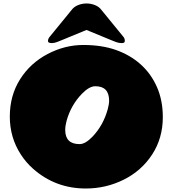

<svg xmlns="http://www.w3.org/2000/svg" viewBox="-20 -1059 988 1098"><path d="M561 -1001 685.5 -848.6Q693.8 -838.9 693.8 -825.7Q693.8 -817.4 688.5 -814.9Q683.1 -812.5 676.3 -812.5Q659.2 -812.5 643.3 -818.6Q627.4 -824.7 611.8 -831.1L474.6 -887.7L337.4 -831.1Q324.2 -825.7 307.4 -819.1Q290.5 -812.5 275.9 -812.5Q269.5 -812.5 262 -814.7Q254.4 -816.9 254.4 -825.2Q254.4 -831.5 257.3 -837.9Q260.3 -844.2 264.2 -848.6L388.7 -1001Q402.3 -1020 425.8 -1029.5Q449.2 -1039.1 475.1 -1039.1Q500.5 -1039.1 523.9 -1029.5Q547.4 -1020 561 -1001ZM470.7 19Q297.4 19 169.9 -93.3Q129.4 -128.9 99.6 -174.8Q36.1 -272 36.1 -392.3Q36.1 -512.7 94.7 -605.5Q153.3 -698.2 252 -750Q350.6 -801.8 456.3 -801.8Q562 -801.8 642.6 -773.4Q723.1 -745.1 783 -692.1Q842.8 -639.2 877 -562.5Q911.1 -485.8 911.1 -389.2Q911.1 -269 850.1 -175.5Q789.1 -82 687.5 -31.5Q585.9 19 470.7 19ZM604 -483.4Q604 -565.9 524.9 -565.9Q490.7 -565.9 448.7 -522.9Q385.7 -458 360.8 -368.2Q353 -339.8 353 -315.9Q353 -234.9 435.1 -234.9Q435.5 -234.9 435.5 -234.9Q468.3 -234.9 509.8 -278.3Q570.8 -342.8 596.2 -434.6Q604 -462.9 604 -483.4Z"/></svg>

Font: Fz Rammetto One
Style: Regular
Weight: 400
Designer: Vernon Adams
Foundry: Vernon Adams
Version: Vit hóa bi c Thuy @ FontZin.Com